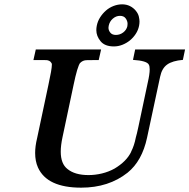

<svg xmlns="http://www.w3.org/2000/svg" viewBox="-20 -855 873 885"><path d="M543 -835Q563 -835 579 -827Q595 -819 606 -805.5Q617 -792 620 -778.5Q623 -765 623 -756Q623 -746 621 -736Q617 -716 605.5 -698.5Q594 -681 578.5 -668.5Q563 -656 544 -648.5Q525 -641 505 -641Q463 -641 443.5 -665Q424 -689 424 -716Q424 -726 426 -736Q430 -757 441.5 -775Q453 -793 468.5 -806.5Q484 -820 503.5 -827.5Q523 -835 543 -835ZM533 -782Q515 -782 500 -769Q485 -756 481 -736Q480 -731 480 -727Q480 -715 488.5 -704.5Q497 -694 514 -694Q533 -694 548 -705.5Q563 -717 567 -734Q568 -740 568 -745Q568 -758 559.5 -770Q551 -782 533 -782ZM833 -627 823 -579Q775 -575 750.5 -557.5Q726 -540 718 -501L658 -221Q635 -113 568 -59Q481 10 354 10Q197 10 155 -83Q142 -112 142 -150Q142 -181 151 -218L203 -463Q219 -536 219 -556Q219 -559 219 -561Q216 -567 212 -571Q208 -575 200 -577Q197 -578 187 -578H134L145 -627H446L435 -578H409Q375 -578 372 -577Q358 -574 350 -565V-566Q337 -550 319 -463L268 -222Q260 -185 260 -156Q260 -100 291 -76Q325 -48 388 -48Q419 -48 450 -55.5Q481 -63 508 -78Q535 -94 554.5 -113.5Q574 -133 585 -156L584 -155Q599 -184 606 -221Q608 -227 611.5 -242Q615 -257 618 -271L661 -474Q670 -513 670 -535Q670 -550 666 -557Q657 -575 593 -579L603 -627Z"/></svg>

Font: New Athena Unicode
Style: Bold Italic
Weight: 700
Designer: J. Rusten 1997; rev. by R. Hancock 2001, 2002, rev. by D. Mastronarde 2002-2021
Foundry: Society for Classical Studies (formerly American Philological Association)
Version: Version 5.008